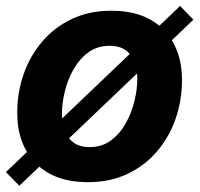

<svg xmlns="http://www.w3.org/2000/svg" viewBox="-21 -588 656 631"><path d="M268.1 10.7Q157.2 10.7 96.4 -51.5Q35.6 -113.8 35.6 -217.3Q35.6 -283.2 56.4 -343.3Q77.1 -403.3 117.2 -450.7Q157.2 -498 214.6 -525.4Q272 -552.7 345.2 -552.7Q455.6 -552.7 516.4 -490.5Q577.1 -428.2 577.1 -324.7Q577.1 -258.8 556.4 -198.5Q535.6 -138.2 495.6 -91.1Q455.6 -43.9 398.2 -16.6Q340.8 10.7 268.1 10.7ZM272.9 -104.5Q314 -104.5 343.5 -126.5Q373 -148.4 392.3 -182.9Q411.6 -217.3 420.9 -256.1Q430.2 -294.9 430.2 -328.6Q430.2 -377.9 407.7 -407.7Q385.3 -437.5 339.8 -437.5Q298.8 -437.5 269.3 -415.8Q239.7 -394 220.5 -359.9Q201.2 -325.7 191.9 -286.9Q182.6 -248 182.6 -213.9Q182.6 -165 205.1 -134.8Q227.5 -104.5 272.9 -104.5ZM42.5 22.5 -1.5 -22.5 570.8 -568.4 614.7 -523.4Z"/></svg>

Font: Inter
Style: Bold Italic
Weight: 700
Italic angle: -9.39999°
Designer: Rasmus Andersson
Foundry: rsms
Version: Version 4.001;git-9221beed3